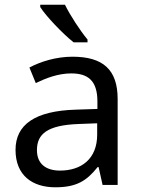

<svg xmlns="http://www.w3.org/2000/svg" viewBox="-20 -786 601 816"><path d="M256 -766H151V-756C174 -719 247 -642 293 -606H352V-618C321 -655 278 -721 256 -766ZM288 -545C218 -545 152 -524 105 -499L132 -433C176 -454 227 -474 283 -474C353 -474 394 -444 394 -355V-323L303 -320C128 -315 46 -256 46 -149C46 -40 118 10 215 10C305 10 348 -17 395 -76H399L416 0H480V-365C480 -490 418 -545 288 -545ZM314 -259 393 -262V-214C393 -110 325 -61 235 -61C177 -61 137 -88 137 -148C137 -216 180 -254 314 -259Z"/></svg>

Font: Noto Sans Mro
Style: Regular
Weight: 400
Designer: Monotype Design Team
Foundry: Monotype Imaging Inc.
Version: Version 2.001